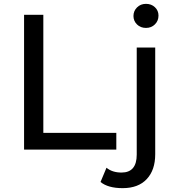

<svg xmlns="http://www.w3.org/2000/svg" viewBox="-20 -777 918 997"><path d="M803 -696Q803 -669 784.5 -650.5Q766 -632 738 -632Q710 -632 691.5 -650Q673 -668 673 -694Q673 -720 691.5 -738.5Q710 -757 738 -757Q766 -757 784.5 -739.5Q803 -722 803 -696ZM105 0V-700H205V-87H584V0ZM617 200Q541 200 502 168L533 94Q563 119 611 119Q690 119 690 26V-530H786V24Q786 106 742 153Q698 200 617 200Z"/></svg>

Font: Montserrat
Style: Regular
Weight: 500
Designer: Julieta Ulanovsky
Foundry: Julieta Ulanovsky
Version: Version 7.200;PS 007.200;hotconv 1.0.88;makeotf.lib2.5.64775